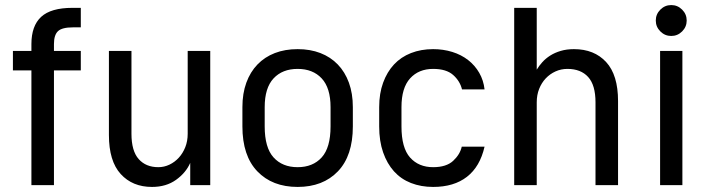

<svg xmlns="http://www.w3.org/2000/svg" viewBox="-20 -731 2810 758"><path d="M104 -453H31V-530H104V-557Q104 -629 142.5 -664.5Q181 -700 266 -700H299V-623H268Q225 -623 209 -608Q193 -593 193 -557V-530H299V-453H193V0H104Z M580 7Q503 7 456.5 -44Q410 -95 410 -198V-530H499V-203Q499 -135 527.5 -103Q556 -71 605 -71Q628 -71 649 -81Q670 -91 686 -108.5Q702 -126 711.5 -150Q721 -174 721 -203V-530H810V0H731V-88Q714 -49 675 -21Q636 7 580 7Z M1155 7Q1055 7 996 -54.5Q937 -116 937 -232V-308Q937 -362 952.5 -404.5Q968 -447 996.5 -476.5Q1025 -506 1065 -521.5Q1105 -537 1155 -537Q1205 -537 1245 -521.5Q1285 -506 1313.5 -476.5Q1342 -447 1357.5 -404.5Q1373 -362 1373 -308V-232Q1373 -116 1314 -54.5Q1255 7 1155 7ZM1155 -71Q1215 -71 1250 -109.5Q1285 -148 1285 -232V-308Q1285 -384 1250 -421.5Q1215 -459 1155 -459Q1095 -459 1060 -421.5Q1025 -384 1025 -308V-232Q1025 -148 1060 -109.5Q1095 -71 1155 -71Z M1690 7Q1642 7 1602.5 -8.5Q1563 -24 1535.5 -54.5Q1508 -85 1492.5 -129.5Q1477 -174 1477 -232V-308Q1477 -362 1492.5 -404.5Q1508 -447 1535.5 -476.5Q1563 -506 1602.5 -521.5Q1642 -537 1690 -537Q1730 -537 1765.5 -526Q1801 -515 1828 -494Q1855 -473 1872 -443.5Q1889 -414 1893 -378H1804Q1796 -411 1769 -435Q1742 -459 1690 -459Q1633 -459 1599 -421.5Q1565 -384 1565 -308V-232Q1565 -147 1599 -109Q1633 -71 1690 -71Q1742 -71 1769 -96Q1796 -121 1803 -152H1893Q1875 -73 1823.5 -33Q1772 7 1690 7Z M2010 -700H2099V-456Q2108 -471 2121 -485.5Q2134 -500 2152 -511.5Q2170 -523 2193.5 -530Q2217 -537 2246 -537Q2326 -537 2373 -486Q2420 -435 2420 -332V0H2331V-327Q2331 -395 2302 -427Q2273 -459 2220 -459Q2195 -459 2173 -449Q2151 -439 2134.5 -421.5Q2118 -404 2108.5 -380Q2099 -356 2099 -327V0H2010Z M2586 -530H2674V0H2586ZM2630 -589Q2605 -589 2587 -607Q2569 -625 2569 -650Q2569 -675 2587 -693Q2605 -711 2630 -711Q2655 -711 2673 -693Q2691 -675 2691 -650Q2691 -625 2673 -607Q2655 -589 2630 -589Z"/></svg>

Font: Golos UI
Style: Regular
Weight: 400
Designer: A.Korolkova, Vitaly Kuzmin
Foundry: ParaType Ltd
Version: Version 2.000